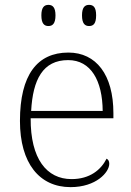

<svg xmlns="http://www.w3.org/2000/svg" viewBox="-20 -759 539 789"><path d="M346 -652C364 -652 375 -662 375 -696C375 -729 364 -739 346 -739C329 -739 317 -729 317 -696C317 -662 329 -652 346 -652ZM179 -652C196 -652 208 -662 208 -696C208 -729 196 -739 179 -739C162 -739 150 -729 150 -696C150 -662 162 -652 179 -652ZM270 10C375 10 429 -51 429 -86C429 -97 425 -103 418 -107C395 -61 349 -23 274 -23C172 -23 105 -106 106 -273H446V-294C446 -452 375 -543 261 -543C133 -543 62 -451 62 -262C62 -88 142 10 270 10ZM402 -303H108C115 -432 156 -512 260 -512C354 -512 401 -427 402 -303Z"/></svg>

Font: Noto Serif Devanagari ExtraLight
Style: Regular
Weight: 200
Designer: Universal Thirst, Indian Type Foundry and the Monotype Design Team
Foundry: Monotype Imaging Inc.
Version: Version 2.004